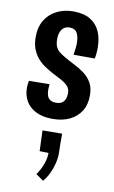

<svg xmlns="http://www.w3.org/2000/svg" viewBox="-95 -583 567 954"><g transform="rotate(10 189.0 -106.5)"><path d="M185 10Q137 10 103 -6.5Q69 -23 51.5 -52.5Q34 -82 34 -120Q34 -129 35 -138Q36 -147 38 -156L142 -157Q141 -150 140.5 -142.5Q140 -135 140 -128Q140 -112 144.5 -99Q149 -86 160 -79Q171 -72 190 -72Q207 -72 218 -79Q229 -86 234.5 -99Q240 -112 240 -129Q240 -150 228 -163.5Q216 -177 195.5 -188.5Q175 -200 149 -213Q128 -224 107 -238Q86 -252 69.5 -271Q53 -290 43 -316Q33 -342 33 -376Q33 -427 54.5 -462Q76 -497 113 -515.5Q150 -534 195 -534Q248 -534 281 -514.5Q314 -495 330 -459.5Q346 -424 346 -377Q346 -369 345.5 -360Q345 -351 344 -341.5Q343 -332 341 -322H234Q236 -338 238 -353Q240 -368 240 -381Q240 -413 229.5 -432.5Q219 -452 191 -452Q176 -452 164.5 -444.5Q153 -437 146.5 -422Q140 -407 140 -384Q140 -362 146 -347.5Q152 -333 164.5 -322.5Q177 -312 195 -302Q219 -288 246 -274.5Q273 -261 296.5 -243.5Q320 -226 334.5 -200.5Q349 -175 349 -137Q349 -90 328.5 -57.5Q308 -25 271.5 -7.5Q235 10 185 10ZM193 321 155 294Q173 269 184.5 238.5Q196 208 196 180L151 179L147 75L246 74Q246 99 246 124Q246 149 247 174Q247 199 240 226.5Q233 254 221 278.5Q209 303 193 321Z"/></g></svg>

Font: Truculenta
Style: Bold
Weight: 700
Designer: Ivan Castro, Eva Sanz & Omnibus-Type Team
Foundry: Omnibus-Type
Version: Version 1.002